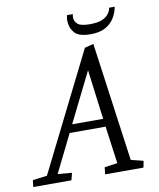

<svg xmlns="http://www.w3.org/2000/svg" viewBox="-129 -852 763 921"><g transform="rotate(-10 252.5 -392.0)"><path d="M-42 0 -38 -33 32 -42 318 -615 361 -626 441 -47 501 -32 495 0H308L312 -34L375 -43L350 -225H175L84 -41L153 -35L144 0ZM194 -264H345L314 -506ZM357 -674Q298 -674 277.5 -699.5Q257 -725 257 -760Q257 -766 258 -772.5Q259 -779 261 -784H289Q288 -780 287.5 -776Q287 -772 287 -768Q287 -749 302 -735.5Q317 -722 362 -722Q399 -722 420.5 -731Q442 -740 452.5 -754Q463 -768 466 -784H493Q488 -756 473 -731Q458 -706 430 -690Q402 -674 357 -674Z"/></g></svg>

Font: Manuale Light
Style: Italic
Weight: 300
Italic angle: -11°
Version: Version 1.002